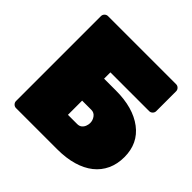

<svg xmlns="http://www.w3.org/2000/svg" viewBox="-176 -867 1033 1033"><g transform="rotate(45 340.5 -350.0)"><path d="M82 0Q71 0 63 -8Q55 -16 55 -27V-673Q55 -684 63 -692Q71 -700 82 -700H600Q611 -700 619 -692Q627 -684 627 -673V-522Q627 -511 619 -503Q611 -495 600 -495H305V-447H395Q526 -447 603.5 -388.5Q681 -330 681 -226Q681 -173 661.5 -131Q642 -89 605.5 -60Q569 -31 516 -15.5Q463 0 395 0ZM305 -172H375Q391 -172 401 -180Q411 -188 416 -200.5Q421 -213 421 -226Q421 -246 408.5 -263Q396 -280 375 -280H305Z"/></g></svg>

Font: Rubik Light Black
Style: Regular
Weight: 900
Version: Version 2.104